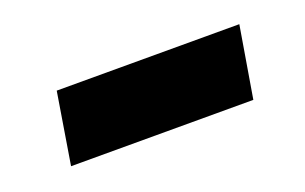

<svg xmlns="http://www.w3.org/2000/svg" viewBox="-34 -454 528 332"><g transform="rotate(-20 230.0 -288.5)"><path d="M413.1 -353.5 391.1 -222.2H55.7L77.1 -353.5Z"/></g></svg>

Font: Inter 24pt ExtraBold
Style: Italic
Weight: 800
Italic angle: -9.3988°
Designer: Rasmus Andersson
Foundry: rsms
Version: Version 4.001;git-66647c0bb